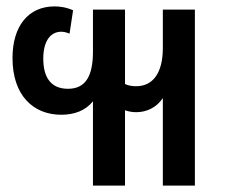

<svg xmlns="http://www.w3.org/2000/svg" viewBox="-20 -578 703 599"><path d="M270 1H370V-234C381 -230 393 -228 405 -228C437 -228 468 -242 488 -272V1H588V-548H488V-428C488 -349 456 -309 405 -309C391 -309 380 -311 370 -316V-548H270V-417C270 -339 246 -301 192 -301C140 -301 115 -335 115 -395C115 -452 139 -479 171 -479C177 -479 185 -478 197 -473L208 -546C185 -556 165 -558 150 -558C68 -558 19 -496 19 -397C19 -279 85 -220 171 -220C212 -220 247 -233 270 -262Z"/></svg>

Font: Noto Sans Thai Cond Med
Style: Regular
Weight: 500
Width: 3
Designer: Monotype Design Team
Foundry: Monotype Imaging Inc.
Version: Version 2.002